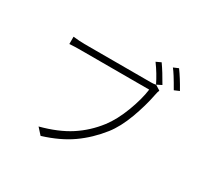

<svg xmlns="http://www.w3.org/2000/svg" viewBox="-179 -1069 1357 1311"><g transform="rotate(30 500.0 -413.5)"><path d="M796.9 -673.8 835.9 -649.4Q829.1 -633.8 825.2 -611.3Q806.6 -514.6 768.1 -410.6Q729.5 -306.6 676.8 -239.3Q603.5 -146.5 512.2 -82Q420.9 -17.6 288.1 23.4L244.1 -25.4Q380.9 -61.5 472.7 -121.1Q564.5 -180.7 632.8 -269.5Q684.6 -336.9 723.1 -438Q761.7 -539.1 772.5 -621.1H233.4Q183.6 -621.1 144.5 -618.2V-675.8Q197.3 -669.9 234.4 -669.9H757.8Q783.2 -669.9 796.9 -673.8ZM836.9 -833 876 -849.6Q916 -794.9 959 -717.8L919.9 -701.2Q862.3 -802.7 836.9 -833ZM714.8 -807.6 752.9 -825.2Q791 -771.5 835 -693.4L795.9 -673.8Q762.7 -742.2 714.8 -807.6Z"/></g></svg>

Font: Gen Shin Gothic Monospace Light
Style: Regular
Weight: 300
Designer: [Source Han Sans]
Ryoko NISHIZUKA  (kana & ideographs); Paul D. Hunt (Latin, Greek & Cyrillic); Wenlong ZHANG  (bopomofo
Version: Version 1.002.20150607